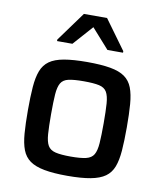

<svg xmlns="http://www.w3.org/2000/svg" viewBox="-83 -798 741 874"><g transform="rotate(10 287.5 -361.5)"><path d="M287 8Q223 8 180.5 0Q138 -8 113.5 -25.5Q89 -43 77.5 -73Q66 -103 62.5 -148Q59 -193 59 -256Q59 -318 62.5 -363Q66 -408 77.5 -438Q89 -468 113.5 -485.5Q138 -503 180.5 -510.5Q223 -518 287 -518Q352 -518 394.5 -510.5Q437 -503 461.5 -485.5Q486 -468 497.5 -438Q509 -408 512.5 -363Q516 -318 516 -256Q516 -193 512.5 -148Q509 -103 497.5 -73Q486 -43 461.5 -25.5Q437 -8 394.5 0Q352 8 287 8ZM287 -81Q333 -81 358 -87Q383 -93 393.5 -111Q404 -129 406.5 -164Q409 -199 409 -256Q409 -313 406.5 -347.5Q404 -382 393.5 -400Q383 -418 358 -423.5Q333 -429 287 -429Q242 -429 217 -423.5Q192 -418 181.5 -400Q171 -382 168.5 -347.5Q166 -313 166 -256Q166 -199 168.5 -164Q171 -129 181.5 -111Q192 -93 217 -87Q242 -81 287 -81ZM135 -588V-595L234 -731H341L440 -595V-588H368L287 -679L206 -588Z"/></g></svg>

Font: Saira Thin Medium
Style: Regular
Weight: 500
Version: Version 1.101